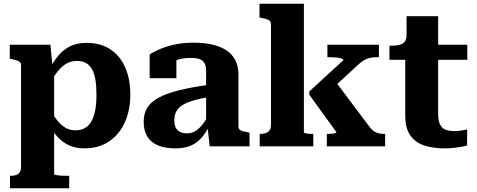

<svg xmlns="http://www.w3.org/2000/svg" viewBox="-20 -778 2534 1021"><path d="M348 223H33V157H36Q54 157 66.5 152.5Q79 148 85.5 137Q92 126 92 107V-431Q92 -441 86.5 -447Q81 -453 70 -456.5Q59 -460 41 -464L32 -466V-540H248L262 -397L268 -395V148Q268 151 278.5 153Q289 155 304.5 156Q320 157 335 157H348ZM429 11Q385 11 350 -4Q315 -19 287.5 -48.5Q260 -78 239 -119L240 -201Q263 -165 283.5 -139Q304 -113 327.5 -99Q351 -85 382 -85Q410 -85 431.5 -97Q453 -109 466.5 -133.5Q480 -158 486.5 -193Q493 -228 493 -275Q493 -320 487.5 -353.5Q482 -387 469.5 -409.5Q457 -432 437.5 -443Q418 -454 390 -454Q359 -454 334.5 -440.5Q310 -427 287.5 -399Q265 -371 239 -327V-402Q263 -450 291 -483Q319 -516 355 -533Q391 -550 440 -550Q515 -550 567 -515.5Q619 -481 646 -419Q673 -357 673 -275Q673 -193 644 -128Q615 -63 560 -26Q505 11 429 11Z M1091 -327V-262Q1045 -254 1013 -245Q981 -236 960.5 -225Q940 -214 928.5 -201Q917 -188 912 -172.5Q907 -157 907 -139Q907 -114 915 -98.5Q923 -83 938.5 -76Q954 -69 975 -69Q997 -69 1015.5 -79Q1034 -89 1052.5 -111Q1071 -133 1090 -167L1096 -115Q1076 -72 1050.5 -44Q1025 -16 992 -2.5Q959 11 914 11Q859 11 821 -4.5Q783 -20 763.5 -51.5Q744 -83 744 -131Q744 -174 763 -205Q782 -236 823.5 -258.5Q865 -281 930.5 -297.5Q996 -314 1091 -327ZM1095 0 1083 -110 1076 -109V-400Q1076 -423 1069 -439Q1062 -455 1044.5 -462.5Q1027 -470 994 -470Q948 -470 917.5 -457.5Q887 -445 875 -429Q868 -435 867.5 -443Q867 -451 873 -459Q879 -467 890 -472.5Q901 -478 918 -478V-362H776V-489Q792 -499 823 -513.5Q854 -528 901 -539.5Q948 -551 1011 -551Q1065 -551 1109 -541Q1153 -531 1184 -510.5Q1215 -490 1231.5 -457.5Q1248 -425 1248 -381V-106Q1248 -95 1254 -89Q1260 -83 1271.5 -80Q1283 -77 1301 -74L1307 -72V0Z M2028 0H1718V-66H1723Q1733 -66 1744 -67Q1755 -68 1762 -70Q1769 -72 1769 -75L1625 -274V-292L1806 -458Q1806 -464 1794 -467.5Q1782 -471 1765 -472.5Q1748 -474 1732 -474H1721V-540H1995V-474H1984Q1963 -474 1946.5 -470Q1930 -466 1915.5 -457.5Q1901 -449 1886 -435L1712 -275L1751 -362L1947 -101Q1958 -87 1969.5 -79.5Q1981 -72 1994.5 -69Q2008 -66 2023 -66H2028ZM1596 -758V-75Q1596 -72 1604 -69.5Q1612 -67 1622.5 -66.5Q1633 -66 1642 -66H1646V0H1361V-66H1363Q1381 -66 1394 -70.5Q1407 -75 1414 -86Q1421 -97 1421 -116V-650Q1421 -660 1415.5 -666Q1410 -672 1398.5 -676Q1387 -680 1369 -683L1360 -685V-758Z M2051 -460V-535H2059Q2084 -535 2102.5 -539Q2121 -543 2131.5 -555.5Q2142 -568 2142 -592L2246 -540H2465V-460ZM2310 -171Q2310 -136 2320 -116Q2330 -96 2349 -88.5Q2368 -81 2394 -81Q2418 -81 2437.5 -84.5Q2457 -88 2464 -90V-5Q2454 -1 2435 2.5Q2416 6 2393 8.5Q2370 11 2344 11Q2284 11 2237 -4Q2190 -19 2162.5 -57Q2135 -95 2135 -163V-522L2142 -530V-692H2310Z"/></svg>

Font: Roboto Serif 20pt
Style: Bold
Weight: 700
Version: Version 1.008